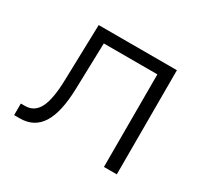

<svg xmlns="http://www.w3.org/2000/svg" viewBox="-109 -631 818 776"><g transform="rotate(30 300.5 -243.0)"><path d="M148 -486H513V0H453V-432H203L197 -216Q194 -106 160.5 -53Q127 0 61 0H34V-54H54Q97 -54 118 -95Q139 -136 141 -228Z"/></g></svg>

Font: Space Grotesk Light
Style: Regular
Weight: 300
Designer: Florian Karsten
Foundry: Florian Karsten
Version: Version 2.000